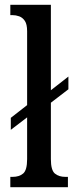

<svg xmlns="http://www.w3.org/2000/svg" viewBox="-20 -780 310 800"><path d="M23 0V-43H32Q60 -43 76.5 -57Q93 -71 93 -117V-291L25 -239V-289L93 -342V-650Q93 -679 83.5 -693Q74 -707 60 -712Q46 -717 32 -717H23V-760H192V-404L265 -461V-408L192 -352V-117Q192 -71 208.5 -57Q225 -43 253 -43H263V0Z"/></svg>

Font: Noto Serif Lao ExtraCondensed Medium
Style: Regular
Weight: 500
Width: 2
Designer: Monotype Design Team
Foundry: Monotype Imaging Inc.
Version: Version 2.003; ttfautohint (v1.8.4.7-5d5b)